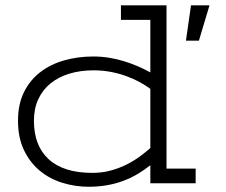

<svg xmlns="http://www.w3.org/2000/svg" viewBox="-20 -691 851 724"><path d="M717.8 0H546.9V-67.9Q523.9 -49.8 499 -34.9Q474.1 -20 445.6 -9.3Q417 1.5 384.5 7.3Q352.1 13.2 314 13.2Q263.2 13.2 215.1 -1.7Q167 -16.6 129.9 -47.4Q92.8 -78.1 70.3 -125Q47.9 -171.9 47.9 -235.8Q47.9 -297.4 70.1 -342.8Q92.3 -388.2 130.9 -418.2Q169.4 -448.2 221.2 -463.1Q272.9 -478 332 -478Q361.8 -478 390.6 -473.4Q419.4 -468.8 446.8 -460.4Q474.1 -452.1 499.5 -441.2Q524.9 -430.2 546.9 -418V-616.2H436V-670.9H607.9V-55.2H717.8ZM328.1 -39.1Q364.3 -39.1 396.2 -47.6Q428.2 -56.2 455.8 -69.8Q483.4 -83.5 506.1 -100.1Q528.8 -116.7 546.9 -132.8V-356Q528.3 -369.6 505.4 -382.1Q482.4 -394.5 455.3 -404.3Q428.2 -414.1 397.7 -419.9Q367.2 -425.8 333 -425.8Q282.7 -425.8 241.2 -413.1Q199.7 -400.4 170.2 -376.2Q140.6 -352.1 124.3 -316.7Q107.9 -281.2 107.9 -235.8Q107.9 -141.1 164.1 -90.1Q220.2 -39.1 328.1 -39.1ZM730 -537.6H681.2L700.2 -670.9H770Z"/></svg>

Font: Stint Ultra Expanded
Style: Regular
Weight: 400
Width: 7
Designer: Astigmatic (AOETI)
Foundry: Astigmatic (AOETI)
Version: Version 1.000